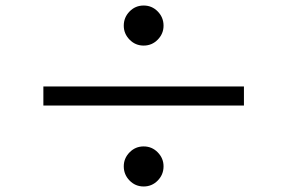

<svg xmlns="http://www.w3.org/2000/svg" viewBox="-20 -723 1040 695"><path d="M137 -341V-410H863V-341ZM500 -48Q470 -48 449 -69.5Q428 -91 428 -121Q428 -150 449 -171.5Q470 -193 500 -193Q530 -193 551 -171.5Q572 -150 572 -121Q572 -91 551 -69.5Q530 -48 500 -48ZM500 -558Q470 -558 449 -579.5Q428 -601 428 -630Q428 -660 449 -681.5Q470 -703 500 -703Q530 -703 551 -681.5Q572 -660 572 -630Q572 -601 551 -579.5Q530 -558 500 -558Z"/></svg>

Font: Chocolate Classical Sans
Style: Regular
Weight: 400
Designer: 田海東、宇文滿月
Foundry: Moonlit Owen
Version: Version 1.001